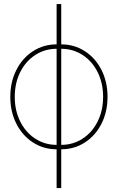

<svg xmlns="http://www.w3.org/2000/svg" viewBox="-20 -748 597 972"><path d="M266.6 7.8Q200.7 7.8 147.2 -26.6Q93.8 -61 63 -121.6Q32.2 -182.1 32.2 -257.8Q32.2 -333.5 63 -394Q93.8 -454.6 147.2 -489Q200.7 -523.4 266.6 -523.4H290Q356 -523.4 409.4 -489Q462.9 -454.6 493.7 -394Q524.4 -333.5 524.4 -257.8Q524.4 -182.1 493.7 -121.6Q462.9 -61 409.4 -26.6Q356 7.8 290 7.8ZM290 -14.6Q349.6 -14.6 397.9 -45.9Q446.3 -77.1 474.1 -132.6Q502 -188 502 -257.8Q502 -327.6 474.1 -383.1Q446.3 -438.5 397.9 -469.7Q349.6 -501 290 -501H266.6Q207 -501 158.7 -469.7Q110.4 -438.5 82.5 -383.1Q54.7 -327.6 54.7 -257.8Q54.7 -188 82.5 -132.6Q110.4 -77.1 158.7 -45.9Q207 -14.6 266.6 -14.6ZM266.6 -727.5H290V204.1H266.6Z"/></svg>

Font: Intratopia Thin
Style: Regular
Weight: 100
Designer: Rasmus Andersson
Foundry: rsms
Version: Version 3.000;Glyphs 3.2.3 (3260)